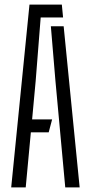

<svg xmlns="http://www.w3.org/2000/svg" viewBox="-20 -820 398 840"><path d="M29 0 109 -800H250.5L256 -743.5H158L136 -465L120.5 -297.5H208L193 -241H115L92.5 0ZM265.5 0 222.5 -466.5 202.5 -705H258.5L328.5 0Z"/></svg>

Font: Big Shoulders Stencil Text Light
Style: Regular
Weight: 300
Designer: Patric King
Foundry: XO Type Co
Version: Version 1.000